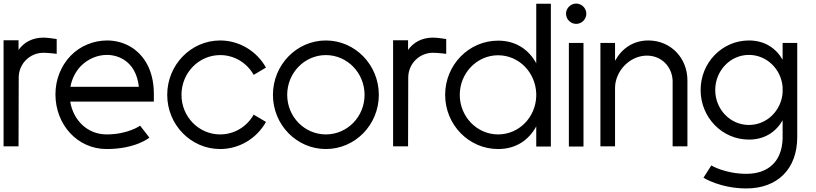

<svg xmlns="http://www.w3.org/2000/svg" viewBox="-20 -821 4577 1077"><path d="M84 -541V-595H0V0H84L85 -386C85 -463 147 -525 224 -525C250 -525 298 -519 298 -519V-602C298 -602 249 -610 224 -610C161 -610 114 -583 84 -541Z M759 -334H375C383 -378 403 -419 434 -451C474 -491 527 -513 580 -513C615 -513 649 -503 678 -484C721 -456 751 -406 759 -334ZM376 -508C321 -451 291 -373 291 -292C291 -122 414 15 578 15C742 15 818 -49 818 -49L766 -116C766 -116 698 -67 578 -67C471 -67 391 -146 374 -251H843V-301C841 -426 790 -507 723 -552C681 -580 631 -594 581 -594C507 -594 431 -565 376 -508Z M1472 -442C1419 -536 1321 -594 1215 -594C1051 -594 918 -457 918 -289C918 -121 1051 15 1215 15C1321 15 1419 -43 1472 -137L1403 -178C1364 -109 1293 -67 1215 -67C1095 -67 998 -166 998 -289C998 -412 1095 -512 1215 -512C1293 -512 1364 -470 1403 -401Z M1808 -512C1928 -512 2025 -412 2025 -289C2025 -166 1928 -67 1808 -67C1688 -67 1591 -166 1591 -289C1591 -412 1688 -512 1808 -512ZM1808 -594C1644 -594 1511 -457 1511 -289C1511 -121 1644 15 1808 15C1972 15 2105 -121 2105 -289C2105 -457 1972 -594 1808 -594Z M2269 -541V-595H2185V0H2269L2270 -386C2270 -463 2332 -525 2409 -525C2435 -525 2483 -519 2483 -519V-602C2483 -602 2434 -610 2409 -610C2346 -610 2299 -583 2269 -541Z M2988 -296V-281C2984 -162 2891 -67 2774 -67C2655 -67 2559 -167 2559 -289C2559 -411 2655 -511 2774 -511C2891 -511 2984 -415 2988 -296ZM2988 -466C2946 -543 2874 -593 2774 -593C2610 -593 2477 -457 2477 -289C2477 -121 2610 15 2774 15C2874 15 2946 -35 2988 -112V1H3070V-800H2988Z M3253 -580H3171V1H3253ZM3212 -801C3181 -801 3155 -775 3155 -744C3155 -713 3181 -687 3212 -687C3243 -687 3269 -713 3269 -744C3269 -775 3243 -801 3212 -801Z M3430 -480V-580H3348V0H3430V-329C3430 -353 3436 -377 3446 -399C3475 -463 3539 -509 3609 -509C3689 -509 3749 -449 3753 -370V0H3836V-368C3837 -495 3743 -594 3617 -594C3532 -594 3468 -549 3430 -480Z M4370 -333V-300C4362 -200 4281 -120 4181 -120C4076 -120 3992 -208 3992 -316C3992 -424 4076 -513 4181 -513C4281 -513 4362 -433 4370 -333ZM4167 236C4339 236 4452 129 4452 -52V-580H4370V-486C4332 -552 4268 -594 4181 -594C4031 -594 3910 -470 3910 -316C3910 -162 4031 -38 4181 -38C4268 -38 4332 -80 4370 -146V-43C4366 84 4290 154 4167 154C4047 154 3970 107 3970 107L3926 176C3926 176 4020 236 4167 236Z"/></svg>

Font: MintSans
Style: Regular
Weight: 400
Version: Version 2.0